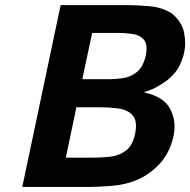

<svg xmlns="http://www.w3.org/2000/svg" viewBox="-20 -742 755 762"><path d="M68.4 0 220.7 -721.7H491.2Q522.5 -721.7 573.2 -717.3Q624 -712.9 662.1 -688.5Q703.1 -654.3 710.9 -610.8Q718.8 -567.4 710.9 -534.2Q707 -512.7 692.9 -482.4Q678.7 -452.1 646.5 -425.8Q639.6 -419.9 613.3 -403.3Q586.9 -386.7 552.7 -377V-375Q630.9 -358.4 656.2 -308.1Q681.6 -257.8 668 -199.2Q653.3 -134.8 613.8 -92.3Q574.2 -49.8 526.4 -29.3Q476.6 -7.8 418 -3.9Q359.4 0 337.9 0ZM345.7 -611.3 306.6 -427.7H415Q436.5 -427.7 466.8 -431.6Q497.1 -435.5 522.5 -455.6Q547.9 -475.6 558.6 -521.5Q567.4 -565.4 550.8 -584.5Q534.2 -603.5 505.4 -607.4Q476.6 -611.3 451.2 -611.3ZM283.2 -316.4 241.2 -116.2H345.7Q381.8 -116.2 417.5 -120.1Q453.1 -124 480 -144.5Q506.8 -165 516.6 -212.9Q526.4 -263.7 505.4 -285.6Q484.4 -307.6 446.8 -312Q409.2 -316.4 372.1 -316.4Z"/></svg>

Font: FreeUniversal
Style: BoldItalic
Weight: 700
Italic angle: -11°
Version: Version 1.001 March 22, 2017